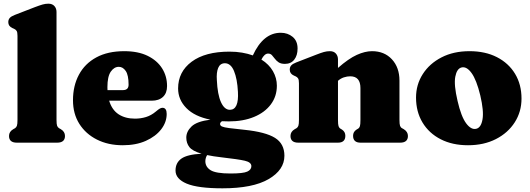

<svg xmlns="http://www.w3.org/2000/svg" viewBox="-20 -775 2878 1043"><path d="M287 -710V-123.5Q287 -100.5 290.2 -91.8Q293.5 -83 301 -78.5L310 -73.5Q333 -60 333 -36.5Q333 0 290.5 0H71.5Q29 0 29 -36.5Q29 -60 52.5 -73.5L61.5 -78.5Q68.5 -83 71.8 -91.8Q75 -100.5 75 -123.5V-580.5Q75 -600 70.2 -607.2Q65.5 -614.5 56.5 -618.5L47.5 -622.5Q25 -632.5 25 -654.5Q25 -668.5 33 -677.5Q41 -686.5 60.5 -694L169 -736Q195.5 -746 211.2 -750.5Q227 -755 242.5 -755Q264 -755 275.5 -742.2Q287 -729.5 287 -710Z M887.5 -307.5Q887.5 -269.5 865.5 -248.8Q843.5 -228 804 -228H573Q588 -178 624.2 -154.2Q660.5 -130.5 713 -130.5Q744.5 -130.5 773 -139.2Q801.5 -148 826.5 -169Q840.5 -181 848.2 -185.2Q856 -189.5 863.5 -189.5Q885.5 -188.5 885.5 -156Q885.5 -111.5 855.8 -72.8Q826 -34 772.5 -10Q719 14 647 14Q567.5 14 506.5 -16.8Q445.5 -47.5 411 -102.2Q376.5 -157 376.5 -230.5Q376.5 -309 408.8 -369.2Q441 -429.5 503.2 -463.2Q565.5 -497 655 -497Q730 -497 781.8 -471.8Q833.5 -446.5 860.5 -403.8Q887.5 -361 887.5 -307.5ZM563.5 -301.5Q563.5 -293.5 564 -285.5H648Q678.5 -285.5 678.5 -315Q678.5 -367 663 -389.5Q647.5 -412 625.5 -412Q600 -412 581.8 -385.8Q563.5 -359.5 563.5 -301.5Z M1307 -70Q1423 -58 1474 -26Q1525 6 1525 71Q1525 148 1439.2 198Q1353.5 248 1188.5 248Q1055 248 994.2 222.5Q933.5 197 933.5 151.5Q933.5 109 965.5 86.5Q997.5 64 1075 60Q1025.5 45.5 1008.8 24Q992 2.5 992 -27.5Q992 -60.5 1020.5 -88Q1049 -115.5 1123 -125Q1037.5 -142 992.5 -187.8Q947.5 -233.5 947.5 -294.5Q947.5 -385 1021.2 -439.8Q1095 -494.5 1226.5 -494.5Q1263.5 -494.5 1295.2 -489Q1327 -483.5 1353.5 -474Q1410 -597 1505 -597Q1543 -597 1569.8 -574.8Q1596.5 -552.5 1596.5 -511.5Q1596.5 -474 1578.5 -451Q1560.5 -428 1528 -428Q1506 -428 1493.5 -436.5Q1481 -445 1473 -456Q1465 -467 1457 -475.5Q1449 -484 1436.5 -484Q1416.5 -484 1400 -451.5Q1441.5 -425.5 1462.8 -388.2Q1484 -351 1484 -309.5Q1484 -251.5 1451.2 -207.8Q1418.5 -164 1359.8 -139.8Q1301 -115.5 1223 -115.5Q1204 -115.5 1186 -116.5Q1175.5 -110 1175.5 -101.5Q1175.5 -92.5 1186 -87.8Q1196.5 -83 1225 -79.2Q1253.5 -75.5 1307 -70ZM1200.5 -431.5Q1175 -430.5 1165 -405.5Q1155 -380.5 1158 -340Q1161.5 -261.5 1180.5 -219.8Q1199.5 -178 1229.5 -178.5Q1278 -179.5 1272.5 -276Q1269 -346.5 1251.2 -389.2Q1233.5 -432 1200.5 -431.5ZM1095.5 100.5Q1095.5 131.5 1124 149.5Q1152.5 167.5 1232 167.5Q1301 167.5 1323.2 157.2Q1345.5 147 1345.5 127.5Q1345.5 106.5 1310.2 98.2Q1275 90 1182.5 79.5Q1138 74.5 1105.5 67.5Q1102 71.5 1098.8 81Q1095.5 90.5 1095.5 100.5Z M1816 -452V-406Q1873.5 -456.5 1918.2 -476.8Q1963 -497 2001 -497Q2068 -497 2109 -452.8Q2150 -408.5 2150 -337V-123.5Q2150 -100.5 2153.2 -91.5Q2156.5 -82.5 2164 -78.5L2173 -73.5Q2196 -59.5 2196 -36.5Q2196 0 2153.5 0H1938.5Q1898 0 1898 -37.5Q1898 -58.5 1916 -70.5L1925 -76Q1932.5 -80.5 1935.2 -89.8Q1938 -99 1938 -123.5V-296.5Q1938 -360.5 1882.5 -360.5Q1866 -360.5 1848.2 -354.8Q1830.5 -349 1816 -336V-123.5Q1816 -99 1819 -89.8Q1822 -80.5 1829.5 -76L1838.5 -70.5Q1856 -58.5 1856 -37.5Q1856 0 1816 0H1600.5Q1558 0 1558 -36.5Q1558 -60 1581.5 -73.5L1590.5 -78.5Q1597.5 -83 1600.8 -91.8Q1604 -100.5 1604 -123.5V-322.5Q1604 -342 1599.2 -349.2Q1594.5 -356.5 1585.5 -360.5L1576.5 -364.5Q1554 -374.5 1554 -396.5Q1554 -410.5 1562 -419.5Q1570 -428.5 1589.5 -436L1698 -478Q1723.5 -488 1739.5 -492.5Q1755.5 -497 1772.5 -497Q1793 -497 1804.5 -484.2Q1816 -471.5 1816 -452Z M2530.5 -497Q2616 -497 2679.5 -464.5Q2743 -432 2778 -374Q2813 -316 2813 -239.5Q2813 -168 2776.2 -110.5Q2739.5 -53 2674 -19.5Q2608.5 14 2522.5 14Q2437.5 14 2374 -18.5Q2310.5 -51 2275.2 -109.5Q2240 -168 2240 -245Q2240 -315.5 2276.8 -372.8Q2313.5 -430 2378.8 -463.5Q2444 -497 2530.5 -497ZM2567.5 -75.5Q2593.5 -82 2601.2 -127Q2609 -172 2589 -257Q2568.5 -341.5 2541.5 -378.5Q2514.5 -415.5 2487 -408.5Q2461.5 -402 2453.2 -358Q2445 -314 2465.5 -227Q2485 -142 2512.2 -105.2Q2539.5 -68.5 2567.5 -75.5Z"/></svg>

Font: Fraunces 9pt S050 Black
Style: Regular
Weight: 900
Version: Version 1.000; ttfautohint (v1.8.3)